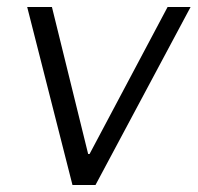

<svg xmlns="http://www.w3.org/2000/svg" viewBox="-20 -531 567 551"><path d="M188 0 58 -511H129L233 -89H237L461 -511H527L254 0Z"/></svg>

Font: Chivo ExtraLight
Style: Italic
Weight: 250
Italic angle: -8.05°
Designer: Hector Gatti
Foundry: Omnibus-Type
Version: Version 2.002